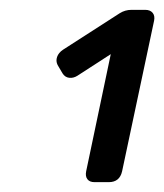

<svg xmlns="http://www.w3.org/2000/svg" viewBox="-20 -720 334 390"><path d="M172 -350Q162 -350 157.5 -356Q153 -362 155 -372L205 -610L137 -566Q129 -561 120.5 -562Q112 -563 107 -571L97 -588Q93 -596 96 -604.5Q99 -613 108 -619L223 -693Q234 -700 247 -700H275Q285 -700 290 -694Q295 -688 293 -678L228 -372Q223 -350 201 -350Z"/></svg>

Font: Rubik
Style: Italic
Weight: 400
Italic angle: -12°
Designer: Hubert and Fischer
Foundry: Hubert and Fischer
Version: Version 2.300;gftools[0.9.30]